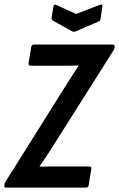

<svg xmlns="http://www.w3.org/2000/svg" viewBox="-36 -859 545 879"><path d="M-8.2 0Q-17.8 0 -16 -9.8L-15 -15Q-15 -21.9 -9.6 -28.9L257.7 -454.9Q274.1 -481.3 290.9 -507.5Q307.7 -533.7 323.7 -557.5V-558.9Q301.1 -558.5 278.3 -558.3Q255.5 -558.1 232.9 -558.1H104.7Q92.9 -558.1 94.7 -569.5L107 -643.6Q109 -655 119 -655H479.9Q489.9 -655 488.5 -645.2L488.1 -639.4Q487.1 -636 485.7 -632.8Q484.3 -629.5 482.3 -626.1L208.8 -193.8Q193.6 -168.8 177.1 -144.7Q160.5 -120.5 145.3 -97.5V-96.1Q168.5 -96.9 191.5 -96.9Q214.5 -96.9 236.5 -96.9H371.9Q384.3 -96.9 381.9 -85.5L369.9 -11.4Q368.5 0 357.9 0ZM421 -837Q434.7 -842.2 432.9 -829.9L424.6 -773.6Q423.6 -768.4 421.9 -765.3Q420.2 -762.2 414.8 -760.2L309.9 -715.3Q302.3 -711.9 294.9 -715.3L208.1 -763.4Q203.5 -766.2 201.3 -769.5Q199.1 -772.8 200.1 -778.6L208.5 -828.5Q210.9 -841.4 222.5 -836L312.6 -795.1Z"/></svg>

Font: Sofia Sans Condensed
Style: Italic
Weight: 400
Italic angle: -9°
Designer: Botio Nikoltchev, Ani Petrova
Foundry: lettersoup
Version: Version 4.101